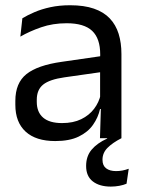

<svg xmlns="http://www.w3.org/2000/svg" viewBox="-20 -519 534 721"><path d="M355.4 0 359 -118.6 355.9 -131.1V-286.5L356.3 -314.9Q356.3 -374.3 326.2 -403Q296 -431.7 230.4 -431.7Q178.2 -431.7 134.4 -416.5Q90.6 -401.3 56.4 -381.5L64 -450.4Q83.1 -462 109.4 -473.3Q135.7 -484.7 169.3 -492Q202.9 -499.3 243.3 -499.3Q295.8 -499.3 332.6 -486.6Q369.4 -473.9 392.2 -449.9Q415 -425.8 425.5 -392Q436 -358.1 436 -316.2V0ZM187.4 10.7Q114.9 10.7 76.3 -24.6Q37.6 -60 37.6 -125.7V-140Q37.6 -207.4 79.3 -240.7Q121 -274.1 212.2 -286.9L366.5 -309.2L370.9 -249.8L222 -228.6Q166.2 -220.7 142.2 -201.4Q118.1 -182 118.1 -144.5V-136.6Q118.1 -97.9 141.9 -77.4Q165.7 -56.8 213.1 -56.8Q254.9 -56.8 284.9 -71.4Q314.9 -86 333.4 -110.5Q352 -135.1 358.5 -165.2L371.2 -109.8H355.7Q348.6 -77.8 329.3 -50.3Q310.1 -22.8 275.5 -6.1Q240.9 10.7 187.4 10.7ZM396.1 181.7Q353.7 181.7 328.6 162.3Q303.4 142.9 303.4 104.5V104Q303.4 67.6 324.1 43Q344.9 18.4 382.5 1.3V-6.1L436 -6.6V0Q402.5 17.2 383.7 36.2Q364.9 55.1 364.9 80.6V81.2Q364.9 102.8 378.6 113.1Q392.2 123.5 415.9 123.5Q428.1 123.5 439.8 121.3Q451.4 119 463.4 114.7L455.2 170.9Q443.8 175.8 428 178.8Q412.3 181.7 396.1 181.7Z"/></svg>

Font: Anek Latin Medium
Style: Regular
Weight: 500
Designer: Yesha Goshar
Foundry: Ek Type
Version: Version 1.003